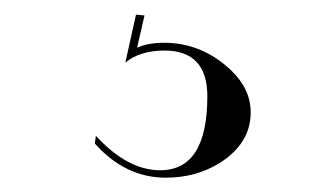

<svg xmlns="http://www.w3.org/2000/svg" viewBox="-20 -28 450 264"><path d="M178.7 -6.8 168.5 37.6Q183.6 30.8 205.6 30.8Q257.8 30.8 297.9 68.8Q324.7 94.7 324.7 126.5Q324.7 169.4 281.7 196.3Q249.5 216.3 208 216.3Q152.3 216.3 110.4 169.4L111.8 158.7Q155.3 206.1 200.2 206.1Q265.1 206.1 265.1 104.5Q265.1 41.5 206.1 41.5Q172.4 41.5 152.3 58.1L167 -7.8Z"/></svg>

Font: spinweradC
Style: Bold
Weight: 700
Width: 7
Version: Version 0.3